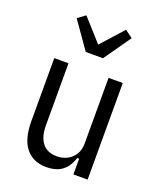

<svg xmlns="http://www.w3.org/2000/svg" viewBox="-144 -863 802 964"><g transform="rotate(20 256.5 -380.5)"><path d="M361 0V-84H351Q336 -37 304.5 -12.5Q273 12 219 12Q150 12 110.5 -35.5Q71 -83 71 -180V-516H147V-185Q147 -124 173 -90.5Q199 -57 251 -57Q282 -57 306.5 -70Q331 -83 346 -107Q361 -131 361 -164V-516H437V0ZM301 -599H209L108 -743L149 -773L255 -655L361 -773L402 -743Z"/></g></svg>

Font: IBM Plex Sans Condensed
Style: Regular
Weight: 400
Width: 3
Designer: Mike Abbink, Paul van der Laan, Pieter van Rosmalen
Foundry: Bold Monday
Version: Version 3.201